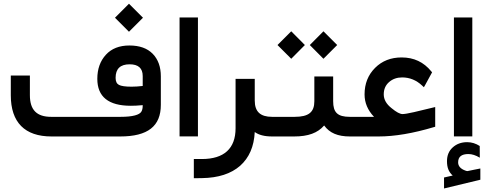

<svg xmlns="http://www.w3.org/2000/svg" viewBox="-20 -747 2665 1051"><path d="M512.7 -315.4C512.7 -217.3 573.7 -168 696.3 -168C713.4 -168 734.9 -168.9 761.2 -171.4V-169.9C761.2 -154.8 758.8 -143.6 753.4 -135.3C743.2 -118.7 708 -107.4 639.2 -107.4H260.3C180.7 -107.4 143.6 -145.5 143.6 -226.1V-333.5H39.1V-225.6C39.1 -77.1 115.7 0 261.7 0H637.7C790 0 860.4 -56.6 860.4 -173.3V-329.1C860.4 -380.9 845.7 -421.9 815.9 -452.6C786.1 -482.9 743.7 -498 688.5 -498C633.3 -498 590.3 -481 559.6 -447.3C528.3 -413.1 512.7 -369.1 512.7 -315.4ZM686 -573.2 762.7 -649.9 686 -726.6 609.4 -649.9ZM689.5 -395C737.3 -395 761.2 -373.5 761.2 -330.6V-276.4C739.3 -273.9 718.8 -272.5 700.2 -272.5C666.5 -272.5 643.6 -275.9 631.3 -282.2C619.1 -288.6 612.8 -301.3 612.8 -320.8C612.8 -370.1 638.2 -395 689.5 -395Z M962.9 -651.4V-0.5H1063.5V-651.4Z M1477.5 0C1485.8 0 1489.7 -17.1 1489.7 -51.8V-57.1C1489.7 -90.8 1485.8 -107.4 1477.5 -107.4H1469.7C1404.8 -107.4 1374.5 -135.7 1374.5 -196.8V-315.4H1269.5V-44.9C1269.5 65.9 1206.5 123.5 1085 123.5H1041V228.5H1050.8L1085.9 228C1175.3 226.6 1244.6 204.1 1294.4 160.6C1343.8 116.7 1370.6 55.2 1374.5 -24.4C1396 -8.3 1427.7 0 1469.7 0Z M1905.8 0C1914.1 0 1918 -17.1 1918 -51.8V-57.1C1918 -90.8 1914.1 -107.4 1905.8 -107.4H1895C1826.7 -107.4 1803.7 -132.3 1803.7 -192.9V-328.6H1700.7V-192.9C1700.7 -133.8 1670.9 -107.4 1592.8 -107.4H1472.7C1464.4 -107.4 1460.4 -90.8 1460.4 -57.1V-51.8C1460.4 -17.1 1464.4 0 1472.7 0H1590.3C1667 0 1718.8 -19 1754.4 -60.1C1784.2 -19 1828.6 0 1895.5 0ZM1574.2 -425.3 1648.9 -500.5 1574.2 -575.7 1499 -500.5ZM1750.5 -425.3 1825.7 -500.5 1750.5 -575.7 1675.8 -500.5Z M1900.9 -107.4C1892.6 -107.4 1888.7 -90.8 1888.7 -57.1V-51.8C1888.7 -17.1 1892.6 0 1900.9 0H2052.2C2140.1 0 2241.2 -17.1 2355.5 -51.3L2362.3 -53.2V-161.1L2246.6 -133.3C2214.8 -126 2193.8 -122.6 2183.6 -122.6C2169.4 -122.6 2149.4 -133.3 2123.5 -154.8C2094.7 -177.2 2080.6 -202.6 2080.6 -230.5C2080.6 -258.3 2090.3 -280.8 2109.9 -297.9C2129.4 -314.9 2153.3 -323.2 2181.2 -323.2C2222.7 -323.2 2259.3 -308.1 2291 -278.3L2300.3 -269.5L2306.6 -280.3L2345.2 -351.1L2340.8 -356.4C2299.3 -407.2 2245.6 -432.6 2178.7 -432.6C2119.6 -432.6 2071.3 -413.6 2033.2 -375.5C1994.6 -336.9 1975.6 -288.6 1975.6 -230C1975.6 -184.6 1992.7 -144 2027.3 -107.4Z M2464.8 -651.4V-0.5H2565.4V-651.4ZM2606 52.2C2585 38.6 2562 31.2 2537.1 31.2C2505.4 31.2 2479 41 2458 60.1C2437 79.1 2426.8 104 2426.8 135.3C2426.8 170.4 2436 193.8 2458 213.9C2442.4 217.3 2426.8 221.2 2410.6 224.6V284.7L2609.4 236.8V175.3C2604 176.3 2593.3 178.2 2577.6 181.6C2562 185.1 2549.8 187.5 2541.5 189C2540.5 189.5 2539.6 189.5 2538.1 189.5C2534.7 189.5 2533.2 188.5 2529.3 187.5C2499.5 177.2 2487.8 161.1 2487.8 141.6C2487.8 111.3 2506.3 96.2 2543.9 96.2C2563.5 96.2 2584.5 103 2606.4 116.2Z"/></svg>

Font: Shabnam Medium
Style: Regular
Weight: 500
Foundry: DejaVu fonts team - Redesigned by Saber Rastikerdar - Based on Vazir font
Version: Version 5.0.1